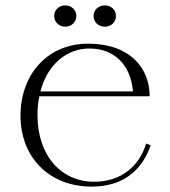

<svg xmlns="http://www.w3.org/2000/svg" viewBox="-20 -677 630 712"><path d="M320 15C451 15 511 -60 539 -138L522 -145C498 -64 432 -3 329 -3C208 -3 119 -99 119 -250C119 -275 121 -298 126 -320H535C535 -423 464 -514 309 -515C157 -516 56 -402 56 -248C56 -95 161 15 320 15ZM222 -578C244 -578 263 -594 263 -618C263 -641 244 -657 222 -657C200 -657 181 -641 181 -618C181 -594 200 -578 222 -578ZM369 -578C391 -578 410 -594 410 -618C410 -641 391 -657 369 -657C346 -657 327 -641 327 -618C327 -594 346 -578 369 -578ZM130 -338C156 -439 229 -498 313 -497C402 -497 465 -438 473 -338Z"/></svg>

Font: Sprat Light
Style: Regular
Weight: 300
Designer: Ethan Nakache
Foundry: Collletttivo
Version: Version 2.000;Glyphs 3.2 (3217)